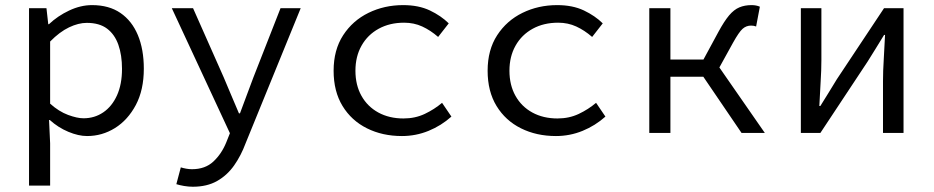

<svg xmlns="http://www.w3.org/2000/svg" viewBox="-20 -518 3640 748"><path d="M93.1 205.1V-486.1H161L168 -423.7H170.7Q204.8 -456 249.5 -477Q294.2 -498.1 338.5 -498.1Q404.6 -498.1 449.2 -467.5Q493.8 -437 517.1 -381.3Q540.3 -325.5 540.3 -250.4Q540.3 -167.6 509.2 -109Q478 -50.4 428 -19.2Q377.9 12 319.1 12Q285.8 12 246.3 -4.5Q206.7 -21 173.9 -50.6H171.1L175.3 40.5V205.1ZM305.3 -57.2Q348.4 -57.2 382.3 -80.3Q416.2 -103.3 435.8 -146.5Q455.3 -189.7 455.3 -249.7Q455.3 -303.3 441.1 -343.7Q426.9 -384 397 -406.5Q367.1 -428.9 318.1 -428.9Q285.5 -428.9 248.9 -411.4Q212.3 -393.9 175.3 -356.2V-114.1Q209.7 -83.4 245.2 -70.3Q280.7 -57.2 305.3 -57.2Z M731.2 209.5Q714.5 209.5 697 206.5Q679.6 203.5 667 199.5L684.4 134Q693.7 137 705.3 139.1Q716.8 141.2 727.9 141.2Q779.3 141.2 811.2 111.4Q843.2 81.6 861.4 36.9L875.7 1L649.3 -486.1H732.1L851.4 -217Q865 -184.8 880.4 -148.2Q895.8 -111.7 910.9 -76.4H914.9Q927.7 -110.6 941.4 -147.5Q955.1 -184.4 967.4 -217L1072.9 -486.1H1151.5L936.9 40Q919.1 88.1 892.1 126.5Q865 165 825.7 187.2Q786.5 209.5 731.2 209.5Z M1545.8 12Q1470 12 1409.6 -18.1Q1349.3 -48.1 1314.5 -105Q1279.7 -161.9 1279.7 -242.4Q1279.7 -323.5 1316.9 -380.8Q1354.1 -438 1415.7 -468Q1477.4 -498.1 1550.6 -498.1Q1610.8 -498.1 1654.7 -477.3Q1698.5 -456.4 1728.2 -427L1686.9 -374.1Q1657 -400.1 1624.9 -414.8Q1592.8 -429.6 1554.3 -429.6Q1498.3 -429.6 1455.4 -406.1Q1412.5 -382.6 1388.6 -340.3Q1364.7 -298.1 1364.7 -242.4Q1364.7 -186.7 1388.1 -144.8Q1411.5 -102.9 1453.8 -79.7Q1496.2 -56.5 1552 -56.5Q1597.3 -56.5 1634.7 -74.2Q1672.2 -92 1702.2 -117.4L1738.6 -63.8Q1698.9 -28.3 1649.6 -8.2Q1600.2 12 1545.8 12Z M2145.8 12Q2070 12 2009.6 -18.1Q1949.3 -48.1 1914.5 -105Q1879.7 -161.9 1879.7 -242.4Q1879.7 -323.5 1916.9 -380.8Q1954.1 -438 2015.7 -468Q2077.4 -498.1 2150.6 -498.1Q2210.8 -498.1 2254.7 -477.3Q2298.5 -456.4 2328.2 -427L2286.9 -374.1Q2257 -400.1 2224.9 -414.8Q2192.8 -429.6 2154.3 -429.6Q2098.3 -429.6 2055.4 -406.1Q2012.5 -382.6 1988.6 -340.3Q1964.7 -298.1 1964.7 -242.4Q1964.7 -186.7 1988.1 -144.8Q2011.5 -102.9 2053.8 -79.7Q2096.2 -56.5 2152 -56.5Q2197.3 -56.5 2234.7 -74.2Q2272.2 -92 2302.2 -117.4L2338.6 -63.8Q2298.9 -28.3 2249.6 -8.2Q2200.2 12 2145.8 12Z M2509.5 0V-486.1H2591.8V-286.1H2761.1L2959.7 0H2869L2720 -219.1H2591.8V0ZM2772.6 -237.1 2701.4 -250.7 2779 -394.1Q2801.5 -435.5 2820.4 -458Q2839.4 -480.5 2860.4 -489.3Q2881.4 -498.1 2907.8 -498.1Q2926.4 -498.1 2940.3 -491.9L2925.7 -414.8Q2920.6 -416.8 2916.2 -417.5Q2911.9 -418.3 2905.8 -418.3Q2887.2 -418.3 2873 -405.7Q2858.8 -393.1 2835.7 -351.5Z M3100 0V-486H3180V-284Q3180 -244.6 3177 -198.3Q3174 -152 3172 -105H3175.9Q3190 -128 3208.5 -157.5Q3227 -187 3240 -209L3424 -486H3500V0H3420V-202Q3420 -241 3423 -288Q3426 -335 3428 -382H3424.3Q3410.6 -359.7 3392.3 -329.9Q3374 -300 3360 -278L3176 0Z"/></svg>

Font: Source Code Pro ExtraLight
Style: Regular
Weight: 200
Monospace: yes
Designer: Paul D. Hunt, Teo Tuominen
Foundry: Adobe
Version: Version 1.026;hotconv 1.1.0;makeotfexe 2.6.0